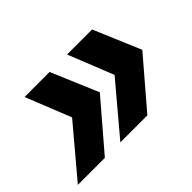

<svg xmlns="http://www.w3.org/2000/svg" viewBox="-99 -642 754 754"><g transform="rotate(-45 278.5 -265.0)"><path d="M-19 -69 174 -298 180 -203 77 -461H216L299 -265L131 -69ZM217 -69 410 -298 416 -203 313 -461H452L535 -265L367 -69Z"/></g></svg>

Font: Kantumruy Pro
Style: Bold Italic
Weight: 700
Italic angle: -13°
Version: Version 1.002